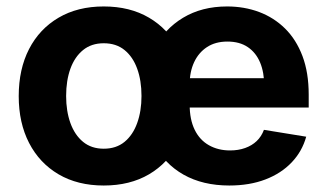

<svg xmlns="http://www.w3.org/2000/svg" viewBox="-20 -570 1023 601"><path d="M304.7 10.7Q223.1 10.7 163.3 -24.4Q103.5 -59.6 71 -122.6Q38.6 -185.5 38.6 -269Q38.6 -353.5 71 -416.5Q103.5 -479.5 163.3 -514.6Q223.1 -549.8 304.7 -549.8Q386.7 -549.8 446.5 -514.6Q506.3 -479.5 538.8 -416.5Q571.3 -353.5 571.3 -269Q571.3 -185.5 538.8 -122.6Q506.3 -59.6 446.5 -24.4Q386.7 10.7 304.7 10.7ZM304.7 -104.5Q343.8 -104.5 369.9 -126Q396 -147.5 409.4 -184.8Q422.9 -222.2 422.9 -269.5Q422.9 -317.9 409.4 -355Q396 -392.1 369.9 -413.3Q343.8 -434.6 304.7 -434.6Q266.1 -434.6 240 -413.3Q213.9 -392.1 200.4 -355Q187 -317.9 187 -269.5Q187 -222.2 200.4 -184.8Q213.9 -147.5 240 -126Q266.1 -104.5 304.7 -104.5ZM697.8 10.7Q614.7 10.7 554.4 -23.4Q494.1 -57.6 461.9 -120.4Q429.7 -183.1 429.7 -268.6Q429.7 -352.5 461.9 -415.8Q494.1 -479 553 -514.4Q611.8 -549.8 690.9 -549.8Q744.6 -549.8 791 -532.5Q837.4 -515.1 872.3 -480.7Q907.2 -446.3 926.8 -394.5Q946.3 -342.8 946.3 -273.9V-233.4H488.8V-325.2H875.5L807.1 -300.8Q807.1 -343.3 794.2 -374.3Q781.2 -405.3 755.6 -422.6Q730 -439.9 691.9 -439.9Q654.3 -439.9 627.9 -422.6Q601.6 -405.3 587.6 -375.2Q573.7 -345.2 573.7 -306.6V-242.2Q573.7 -195.8 589.4 -163.8Q605 -131.8 633.8 -115.5Q662.6 -99.1 700.2 -99.1Q726.1 -99.1 747.3 -106.7Q768.6 -114.3 783.4 -128.4Q798.3 -142.6 806.2 -163.6L938.5 -142.1Q925.8 -96.2 893.1 -61.8Q860.4 -27.3 810.8 -8.3Q761.2 10.7 697.8 10.7Z"/></svg>

Font: Inter 16pt
Style: Bold
Weight: 700
Version: Version 4.001;git-66647c0bb